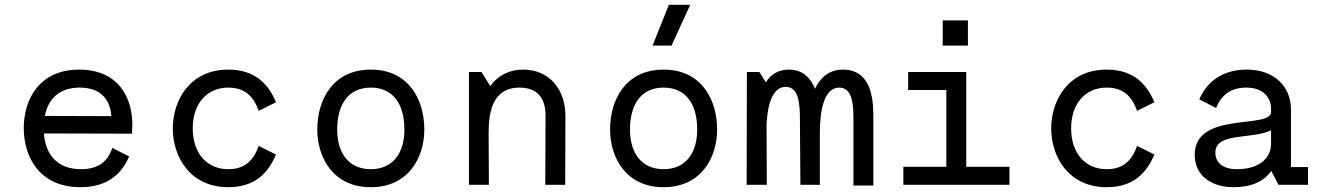

<svg xmlns="http://www.w3.org/2000/svg" viewBox="-20 -770 5530 800"><path d="M79 -236C79 -117 144 10 315 10C429 10 488 -47 518 -118L448 -154C428 -93 385 -65 318 -65C222 -65 170 -122 163 -214L530 -213L531 -235C537 -361 474 -480 310 -480C142 -480 79 -354 79 -236ZM167 -287C181 -360 229 -405 312 -405C387 -405 438 -368 444 -286Z M931 -65C843 -65 783 -131 783 -235C783 -339 843 -405 931 -405C1003 -405 1037 -366 1058 -308L1130 -344C1100 -416 1046 -480 931 -480C772 -480 700 -353 700 -235C700 -117 772 10 931 10C1047 10 1099 -54 1130 -126L1058 -162C1037 -104 1003 -65 931 -65Z M1525 -480C1367 -480 1302 -355 1302 -230C1302 -115 1367 10 1525 10C1683 10 1748 -115 1748 -230C1748 -355 1683 -480 1525 -480ZM1525 -405C1615 -405 1665 -340 1665 -230C1665 -130 1615 -65 1525 -65C1435 -65 1385 -130 1385 -230C1385 -340 1435 -405 1525 -405Z M2017 0 2016 -213C2016 -285 2023 -405 2145 -405C2253 -405 2253 -312 2253 -286V-264L2252 0H2335L2336 -286C2336 -401 2266 -480 2160 -480C2106 -480 2057 -459 2023 -411L1986 -470H1934V0Z M2745 -480C2587 -480 2522 -355 2522 -230C2522 -115 2587 10 2745 10C2903 10 2968 -115 2968 -230C2968 -355 2903 -480 2745 -480ZM2745 -405C2835 -405 2885 -340 2885 -230C2885 -130 2835 -65 2745 -65C2655 -65 2605 -130 2605 -230C2605 -340 2655 -405 2745 -405ZM2767 -750 2699 -580H2778L2856 -750Z M3092 -470 3091 0H3175L3174 -248C3179 -365 3212 -408 3254 -408C3308 -408 3313 -339 3313 -272L3315 0H3396V-213C3396 -354 3431 -405 3477 -405C3536 -405 3536 -323 3536 -269V3H3619V-269C3619 -330 3623 -480 3492 -480C3433 -480 3397 -445 3376 -400C3358 -444 3326 -480 3267 -480C3221 -480 3190 -458 3171 -427L3144 -470Z M4006 -470H3764V-395H3923V-75H3744V0H4186V-75H4006ZM3908 -580H4013V-685H3908Z M4591 -65C4503 -65 4443 -131 4443 -235C4443 -339 4503 -405 4591 -405C4663 -405 4697 -366 4718 -308L4790 -344C4760 -416 4706 -480 4591 -480C4432 -480 4360 -353 4360 -235C4360 -117 4432 10 4591 10C4707 10 4759 -54 4790 -126L4718 -162C4697 -104 4663 -65 4591 -65Z M5175 -480C5098 -480 5018 -450 4977 -356L5047 -320C5068 -372 5106 -405 5173 -405C5246 -405 5276 -361 5276 -317V-304C5276 -230 4958 -309 4958 -125C4958 -39 5026 10 5120 10C5192 10 5246 -13 5277 -58L5307 0H5430V-74H5359V-313C5359 -414 5285 -480 5175 -480ZM5044 -134C5044 -220 5196 -188 5276 -227V-171C5276 -111 5227 -65 5134 -65C5071 -65 5044 -96 5044 -134Z"/></svg>

Font: Necto Mono
Style: Regular
Weight: 400
Designer: Marco Condello
Foundry: Collletttivo
Version: Version 1.300;Glyphs 3.2 (3217)